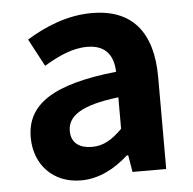

<svg xmlns="http://www.w3.org/2000/svg" viewBox="-46 -620 683 681"><g transform="rotate(-5 295.5 -280.0)"><path d="M216 14C281 14 337 -17 385 -60H390L400 0H520V-327C520 -489 447 -574 305 -574C217 -574 137 -540 72 -500L124 -402C176 -433 226 -456 278 -456C347 -456 371 -414 373 -359C148 -335 51 -272 51 -153C51 -57 116 14 216 14ZM265 -101C222 -101 191 -120 191 -164C191 -215 236 -252 373 -268V-156C338 -121 307 -101 265 -101Z"/></g></svg>

Font: Noto Sans Mono CJK SC
Style: Bold
Weight: 700
Designer: Ryoko NISHIZUKA 西塚涼子 (kana, bopomofo & ideographs); Paul D. Hunt (Latin, Greek & Cyrillic); Sandoll Communications 산돌커뮤니
Foundry: Adobe
Version: Version 2.004;hotconv 1.0.118;makeotfexe 2.5.65603